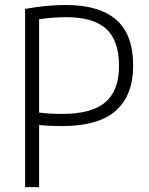

<svg xmlns="http://www.w3.org/2000/svg" viewBox="-20 -768 612 788"><path d="M83 0V-731.5Q122.5 -738.5 163.8 -743Q205 -747.5 250 -747.5Q386.5 -747.5 456.5 -687.2Q526.5 -627 526.5 -498.5Q526.5 -377.5 455.5 -314Q384.5 -250.5 234 -250.5Q209 -250.5 186.8 -251.5Q164.5 -252.5 140.5 -255V0ZM236 -300.5Q357 -300.5 412.8 -348.8Q468.5 -397 468.5 -497Q468.5 -602.5 415.2 -650Q362 -697.5 253 -697.5Q222 -697.5 194.2 -695.2Q166.5 -693 140.5 -689V-306Q163.5 -303 187 -301.8Q210.5 -300.5 236 -300.5Z"/></svg>

Font: Encode Sans Semi Condensed Light
Style: Regular
Weight: 300
Width: 4
Designer: Multiple Designers
Foundry: Impallari Type
Version: Version 3.000; ttfautohint (v1.8.3) -l 8 -r 50 -G 200 -x 14 